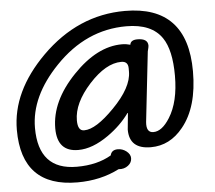

<svg xmlns="http://www.w3.org/2000/svg" viewBox="-54 -786 1018 908"><g transform="rotate(-5 454.5 -332.0)"><path d="M282.1 -11.3Q377.9 -11.3 445.1 -50.8Q450.8 -76.9 481 -76.9Q502.6 -76.9 521 -63.1Q540 -48.2 540 -29.7Q540 -8.7 522.1 5.1Q503.1 20 476.4 17.4Q388.2 62.6 277.9 62.6Q13.3 62.6 13.3 -209.2Q13.3 -391.8 175.4 -553.8Q347.7 -725.6 571.3 -725.6Q867.2 -725.6 867.2 -413.3Q867.2 -243.6 791.3 -150.8Q728.7 -72.8 637.9 -72.8Q535.9 -72.8 535.9 -165.1L543.6 -243.6H541.5Q501.5 -187.7 439 -143.6Q362.6 -89.7 294.9 -89.7Q194.9 -89.7 194.9 -201Q194.9 -329.7 310.8 -450.3Q425.1 -569.7 543.6 -569.7Q563.6 -569.7 583.1 -564.1Q586.2 -586.7 618.5 -586.7Q668.2 -586.7 668.2 -552.3Q668.2 -546.2 662.6 -525.6L625.6 -193.8Q621 -143.1 655.9 -143.1Q696.9 -143.1 733.8 -202.1Q780.5 -275.9 780.5 -400Q780.5 -522.1 740.5 -580.5Q691.8 -652.8 571.3 -652.8Q380 -652.8 233.8 -500.5Q99.5 -361 99.5 -211.3Q99.5 -11.3 281 -11.3ZM331.3 -180Q386.2 -180 473.8 -269.7Q565.6 -363.1 565.6 -437.9V-453.8Q565.6 -487.2 533.3 -487.2Q460 -487.2 380 -399.5Q300 -311.3 300 -229.7Q300 -180 329.7 -180Z"/></g></svg>

Font: Myanmar Handwriting
Style: Regular
Weight: 400
Designer: Khon Soe Zaw Thu
Foundry: PaOh Unicode khonsoezawthu@gmail.com and @hotmail.com
Version: Version 1.30 November 9, 2016